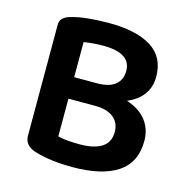

<svg xmlns="http://www.w3.org/2000/svg" viewBox="-96 -713 802 820"><g transform="rotate(15 304.5 -303.5)"><path d="M541 -451Q541 -406 517.5 -373Q494 -340 447 -320Q505 -301 534 -263Q563 -225 563 -173Q563 -78 494 -32Q425 14 294 14Q275 14 253.5 13Q232 12 210 9.5Q188 7 166 2.5Q144 -2 125 -8Q77 -24 77 -67V-556Q77 -575 87 -585Q97 -595 115 -601Q149 -612 194 -616.5Q239 -621 288 -621Q409 -621 475 -579.5Q541 -538 541 -451ZM431 -178Q431 -218 402.5 -241Q374 -264 320 -264H203V-97Q222 -92 248.5 -90Q275 -88 301 -88Q362 -88 396.5 -109.5Q431 -131 431 -178ZM203 -359H304Q358 -359 384.5 -381Q411 -403 411 -442Q411 -521 289 -521Q264 -521 241.5 -519Q219 -517 203 -514Z"/></g></svg>

Font: Baloo Tammudu 2 SemiBold
Style: Regular
Weight: 600
Designer: Maithili Shingre, Omkar Shende and Ek Type
Foundry: Ek Type
Version: Version 1.640;hotconv 1.0.111;makeotfexe 2.5.65597; ttfautoh